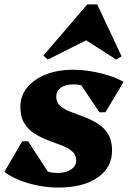

<svg xmlns="http://www.w3.org/2000/svg" viewBox="-39 -831 578 867"><path d="M224 16Q179 16 133 7Q87 -2 47.5 -18Q8 -34 -19 -55L61 -193H88L177 -56Q197 -50 221 -50Q258 -50 281.5 -65.5Q305 -81 305 -106Q305 -132 287 -147.5Q269 -163 240 -174Q211 -185 179 -197Q147 -209 118 -227Q89 -245 71 -274Q53 -303 53 -349Q53 -398 83.5 -435.5Q114 -473 167.5 -494.5Q221 -516 290 -516Q330 -516 372.5 -509Q415 -502 453.5 -489.5Q492 -477 519 -461L437 -324H410L328 -446Q312 -450 293 -450Q257 -450 236 -435Q215 -420 215 -394Q215 -369 233 -353Q251 -337 280 -326Q309 -315 341 -303Q373 -291 402 -273Q431 -255 449 -226Q467 -197 467 -151Q467 -74 401.5 -29Q336 16 224 16ZM177 -562 157 -580 355 -811H400L510 -577L486 -562L350 -649Z"/></svg>

Font: Platypi ExtraBold
Style: Italic
Weight: 800
Italic angle: -13°
Designer: David Sargent
Foundry: Bolt Cutter Type
Version: Version 1.200; ttfautohint (v1.8.4.7-5d5b)